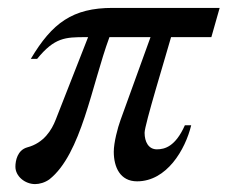

<svg xmlns="http://www.w3.org/2000/svg" viewBox="-20 -448 576 486"><path d="M536 -428H265C164 -428 112 -390 58 -299H74C118 -353 145 -354 197 -354H203L121 -145C111 -119 91 -86 49 -75C24 -68 19 -41 19 -26C19 -2 43 18 69 18C80 18 94 14 105 6C186 -58 212 -232 257 -354H361L285 -144C278 -125 268 -87 268 -64C268 -25 284 11 327 11C402 11 449 -69 464 -131H448C424 -77 397 -70 377 -70C356 -70 346 -89 346 -112C346 -132 399 -304 413 -354H515Z"/></svg>

Font: STIXGeneral
Style: Italic
Weight: 400
Italic angle: -16.33°
Designer: MicroPress Inc., with final additions and corrections provided by Coen Hoffman, Elsevier (retired)
Version: Version 1.1.0